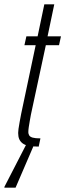

<svg xmlns="http://www.w3.org/2000/svg" viewBox="-54 -678 302 888"><path d="M125 0Q97 0 79 -3.5Q61 -7 50.5 -15Q40 -23 35 -34.5Q30 -46 30 -63Q30 -69 31.5 -81.5Q33 -94 36.5 -112Q40 -130 44 -152L111 -469H59L68 -510H120L151 -658H197L166 -510H228L219 -469H158L89 -148Q86 -132 83.5 -117.5Q81 -103 79 -90Q77 -77 77 -66Q77 -59 81 -52Q85 -45 97 -41.5Q109 -38 133 -38ZM-34 190 -33 185 71 -17H107L105 -12L18 190Z"/></svg>

Font: Saira UltraCondensed Light
Style: Italic
Weight: 300
Width: 1
Italic angle: -12°
Designer: Hector Gatti with collaboration of the Omnibus-Type team
Foundry: Omnibus-Type
Version: Version 1.101